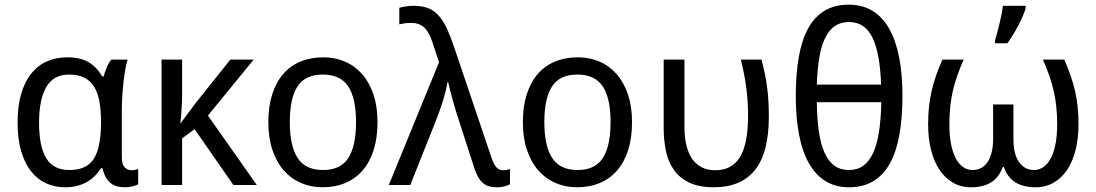

<svg xmlns="http://www.w3.org/2000/svg" viewBox="-20 -791 4686 821"><path d="M275.9 -64Q313 -64 338.6 -75.4Q364.3 -86.9 380.1 -110.8Q396 -134.8 403.6 -171.9Q411.1 -209 412.1 -259.8V-267.1Q412.1 -316.4 405.5 -354.7Q398.9 -393.1 383.1 -419.2Q367.2 -445.3 340.8 -458.7Q314.5 -472.2 274.9 -472.2Q209 -472.2 178 -418.9Q147 -365.7 147 -266.1Q147 -164.1 178 -114Q209 -64 275.9 -64ZM258.8 9.8Q213.4 9.8 175.8 -7.8Q138.2 -25.4 111.3 -60.3Q84.5 -95.2 69.8 -147Q55.2 -198.7 55.2 -267.1Q55.2 -335.9 70.1 -387.9Q85 -439.9 112.5 -475.1Q140.1 -510.3 179.7 -528.1Q219.2 -545.9 268.1 -545.9Q322.8 -545.9 357.9 -525.6Q393.1 -505.4 417 -463.9H422.9Q427.7 -481 435.8 -501Q443.8 -521 456.1 -536.1H525.9Q520.5 -520 515.9 -494.6Q511.2 -469.2 508.1 -439.7Q504.9 -410.2 502.9 -379.4Q501 -348.6 501 -321.8V-117.2Q501 -87.9 513.2 -75.4Q525.4 -63 542 -63Q548.8 -63 557.9 -64.7Q566.9 -66.4 570.8 -67.9V-2.9Q563.5 1.5 547.6 5.6Q531.7 9.8 515.1 9.8Q496.6 9.8 481.2 5.9Q465.8 2 453.6 -7.6Q441.4 -17.1 432.6 -32.7Q423.8 -48.3 418 -71.8H412.1Q401.4 -55.2 387 -40.3Q372.6 -25.4 353.8 -14.2Q335 -2.9 311.5 3.4Q288.1 9.8 258.8 9.8Z M978 0 812 -238.8 758.8 -199.2V0H670.9V-536.1H758.8V-398.9Q758.8 -369.6 757.6 -344.7Q756.3 -319.8 754.9 -301.3Q752.9 -279.8 751 -262.2L814.9 -348.1L964.8 -536.1H1064.9L869.1 -296.9L1078.1 0Z M1594.2 -269Q1594.2 -202.1 1577.9 -150.1Q1561.5 -98.1 1531 -62.7Q1500.5 -27.3 1457 -8.8Q1413.6 9.8 1359.4 9.8Q1309.1 9.8 1266.6 -8.8Q1224.1 -27.3 1193.1 -62.7Q1162.1 -98.1 1144.8 -150.1Q1127.4 -202.1 1127.4 -269Q1127.4 -335.4 1143.8 -387Q1160.2 -438.5 1190.4 -473.9Q1220.7 -509.3 1264.4 -527.6Q1308.1 -545.9 1362.3 -545.9Q1412.6 -545.9 1455.1 -527.6Q1497.6 -509.3 1528.6 -473.9Q1559.6 -438.5 1576.9 -387Q1594.2 -335.4 1594.2 -269ZM1219.2 -269Q1219.2 -167 1252.7 -115.5Q1286.1 -64 1361.3 -64Q1436.5 -64 1469.5 -115.5Q1502.4 -167 1502.4 -269Q1502.4 -371.1 1469 -421.6Q1435.5 -472.2 1360.4 -472.2Q1285.2 -472.2 1252.2 -421.6Q1219.2 -371.1 1219.2 -269Z M1642.6 0 1857.4 -524.9 1831.5 -603Q1825.2 -623 1817.6 -639.4Q1810.1 -655.8 1799.6 -667.7Q1789.1 -679.7 1774.2 -686.3Q1759.3 -692.9 1738.3 -692.9Q1721.7 -692.9 1709.5 -691.2Q1697.3 -689.5 1687.5 -687V-757.8Q1700.2 -761.2 1716.3 -763.7Q1732.4 -766.1 1749.5 -766.1Q1785.6 -766.1 1811.3 -755.9Q1836.9 -745.6 1856.2 -723.9Q1875.5 -702.1 1890.9 -669.2Q1906.2 -636.2 1921.4 -590.8L2081.5 -117.2Q2090.3 -90.8 2101.6 -76.9Q2112.8 -63 2131.3 -63Q2138.2 -63 2147.5 -64.7Q2156.7 -66.4 2160.6 -67.9V-2.9Q2149.4 2.9 2136 6.3Q2122.6 9.8 2104.5 9.8Q2085.4 9.8 2071 5.6Q2056.6 1.5 2045.2 -8.3Q2033.7 -18.1 2024.7 -33.7Q2015.6 -49.3 2008.3 -71.8L1942.4 -275.9Q1937 -292 1929.9 -314.9Q1922.9 -337.9 1916.3 -361.6Q1909.7 -385.3 1904.3 -406.5Q1898.9 -427.7 1896.5 -439.9H1893.6Q1887.2 -402.3 1874.3 -360.8Q1861.3 -319.3 1846.2 -280.8L1734.4 0Z M2682.6 -269Q2682.6 -202.1 2666.3 -150.1Q2649.9 -98.1 2619.4 -62.7Q2588.9 -27.3 2545.4 -8.8Q2502 9.8 2447.8 9.8Q2397.5 9.8 2355 -8.8Q2312.5 -27.3 2281.5 -62.7Q2250.5 -98.1 2233.2 -150.1Q2215.8 -202.1 2215.8 -269Q2215.8 -335.4 2232.2 -387Q2248.5 -438.5 2278.8 -473.9Q2309.1 -509.3 2352.8 -527.6Q2396.5 -545.9 2450.7 -545.9Q2501 -545.9 2543.5 -527.6Q2585.9 -509.3 2616.9 -473.9Q2647.9 -438.5 2665.3 -387Q2682.6 -335.4 2682.6 -269ZM2307.6 -269Q2307.6 -167 2341.1 -115.5Q2374.5 -64 2449.7 -64Q2524.9 -64 2557.9 -115.5Q2590.8 -167 2590.8 -269Q2590.8 -371.1 2557.4 -421.6Q2523.9 -472.2 2448.7 -472.2Q2373.5 -472.2 2340.6 -421.6Q2307.6 -371.1 2307.6 -269Z M3032.7 9.8Q2969.7 9.8 2928.2 -9.8Q2886.7 -29.3 2862.3 -63.5Q2837.9 -97.7 2827.9 -143.8Q2817.9 -189.9 2817.9 -243.2V-536.1H2906.7V-248Q2906.7 -206.1 2914.6 -171.9Q2922.4 -137.7 2938.5 -113.5Q2954.6 -89.4 2979.5 -76.2Q3004.4 -63 3038.6 -63Q3109.9 -63 3144.3 -119.6Q3178.7 -176.3 3178.7 -296.9Q3178.7 -331.5 3176.5 -362.1Q3174.3 -392.6 3170.4 -421.1Q3166.5 -449.7 3160.9 -478Q3155.3 -506.3 3147.9 -536.1H3236.8Q3244.1 -506.3 3250 -478.5Q3255.9 -450.7 3259.8 -421.6Q3263.7 -392.6 3265.6 -361.1Q3267.6 -329.6 3267.6 -293Q3267.6 -137.2 3208 -63.7Q3148.4 9.8 3032.7 9.8Z M3838.9 -380.9Q3838.9 -289.1 3826.2 -216.6Q3813.5 -144 3786.1 -93.8Q3758.8 -43.5 3715.1 -16.8Q3671.4 9.8 3609.9 9.8Q3552.2 9.8 3509.5 -16.8Q3466.8 -43.5 3438.5 -93.8Q3410.2 -144 3396.5 -216.6Q3382.8 -289.1 3382.8 -380.9Q3382.8 -472.7 3395.3 -545.2Q3407.7 -617.7 3434.8 -668Q3461.9 -718.3 3505.1 -744.6Q3548.3 -771 3609.9 -771Q3667.5 -771 3710.4 -744.9Q3753.4 -718.8 3782 -668.7Q3810.5 -618.7 3824.7 -546.1Q3838.9 -473.6 3838.9 -380.9ZM3609.9 -64Q3645.5 -64 3670.9 -82Q3696.3 -100.1 3713.1 -136.2Q3730 -172.4 3738.5 -226.8Q3747.1 -281.2 3748.5 -354H3472.7Q3473.6 -282.2 3481.7 -227.8Q3489.7 -173.3 3506.3 -137Q3522.9 -100.6 3548.3 -82.3Q3573.7 -64 3609.9 -64ZM3609.9 -696.8Q3575.2 -696.8 3550.3 -679.9Q3525.4 -663.1 3508.8 -629.6Q3492.2 -596.2 3483.6 -546.1Q3475.1 -496.1 3472.7 -429.2H3747.6Q3743.2 -562.5 3710.9 -629.6Q3678.7 -696.8 3609.9 -696.8Z M4132.3 9.8Q4088.4 9.8 4054.2 -10.3Q4020 -30.3 3996.6 -65.9Q3973.1 -101.6 3960.9 -151.1Q3948.7 -200.7 3948.7 -259.8Q3948.7 -299.3 3952.4 -334.2Q3956.1 -369.1 3963.6 -402.1Q3971.2 -435.1 3982.7 -468Q3994.1 -501 4009.8 -536.1H4100.6Q4085 -500.5 4073.5 -467.8Q4062 -435.1 4054.4 -402.1Q4046.9 -369.1 4043.2 -334.5Q4039.6 -299.8 4039.6 -259.8Q4039.6 -211.9 4046.6 -175.3Q4053.7 -138.7 4066.9 -114Q4080.1 -89.4 4098.4 -76.7Q4116.7 -64 4138.7 -64Q4161.1 -64 4177.7 -74Q4194.3 -84 4205.1 -101.6Q4215.8 -119.1 4221.2 -143.1Q4226.6 -167 4226.6 -194.8V-344.2H4313.5V-194.8Q4313.5 -131.8 4337.6 -97.9Q4361.8 -64 4401.4 -64Q4423.3 -64 4441.7 -76.7Q4460 -89.4 4473.1 -114Q4486.3 -138.7 4493.4 -175.3Q4500.5 -211.9 4500.5 -259.8Q4500.5 -299.8 4496.8 -334.5Q4493.2 -369.1 4485.6 -402.1Q4478 -435.1 4466.6 -467.8Q4455.1 -500.5 4439.5 -536.1H4530.8Q4546.4 -501 4557.9 -468Q4569.3 -435.1 4576.9 -402.1Q4584.5 -369.1 4588.1 -334.2Q4591.8 -299.3 4591.8 -259.8Q4591.8 -200.7 4579.6 -151.1Q4567.4 -101.6 4543.9 -65.9Q4520.5 -30.3 4486.1 -10.3Q4451.7 9.8 4407.7 9.8Q4355.5 9.8 4321.5 -11.5Q4287.6 -32.7 4272.5 -77.1H4267.6Q4252.4 -32.7 4218.5 -11.5Q4184.6 9.8 4132.3 9.8ZM4234.9 -619.1Q4239.7 -633.8 4244.6 -652.6Q4249.5 -671.4 4254.2 -691.2Q4258.8 -710.9 4262.7 -730.5Q4266.6 -750 4268.6 -766.1H4365.7V-755.9Q4362.8 -744.1 4354.7 -725.1Q4346.7 -706.1 4335.7 -684.8Q4324.7 -663.6 4312 -642.6Q4299.3 -621.6 4287.6 -606H4234.9Z"/></svg>

Font: Genotype
Style: Regular
Weight: 400
Foundry: Ascender Corporation
Version: Version 1.00